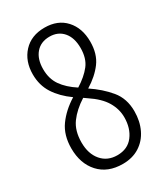

<svg xmlns="http://www.w3.org/2000/svg" viewBox="-183 -805 778 896"><g transform="rotate(-30 206.0 -357.0)"><path d="M208 -724Q279 -724 320 -679Q361 -634 361 -561Q361 -495 329 -452Q297 -409 243 -376Q300 -338 338.5 -291.5Q377 -245 377 -177Q377 -123 356.5 -80.5Q336 -38 298 -14Q260 10 208 10Q127 10 81 -40.5Q35 -91 35 -173Q35 -244 69.5 -292Q104 -340 162 -376Q110 -413 81 -458Q52 -503 52 -562Q52 -633 94 -678.5Q136 -724 208 -724ZM207 -676Q160 -676 133 -644.5Q106 -613 106 -559Q106 -507 131.5 -470.5Q157 -434 205 -403Q253 -433 280 -467.5Q307 -502 307 -558Q307 -613 280 -644.5Q253 -676 207 -676ZM90 -173Q90 -112 121.5 -75Q153 -38 206 -38Q262 -38 292 -77.5Q322 -117 322 -176Q322 -220 298 -260.5Q274 -301 218 -338L201 -350Q149 -317 119.5 -276.5Q90 -236 90 -173Z"/></g></svg>

Font: Noto Sans ExtraCondensed Light
Style: Regular
Weight: 300
Width: 2
Designer: Monotype Design Team
Foundry: Monotype Imaging Inc.
Version: Version 2.013; ttfautohint (v1.8.4.7-5d5b)